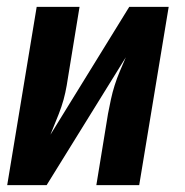

<svg xmlns="http://www.w3.org/2000/svg" viewBox="-20 -540 540 560"><path d="M1 0 87 -520H212L178 -312Q175 -291 170.5 -270Q166 -249 159 -228.5Q152 -208 143.5 -188Q135 -168 127 -147L357 -520H472L386 0H261L295 -208Q299 -229 303.5 -250Q308 -271 314.5 -291.5Q321 -312 329.5 -332Q338 -352 347 -373L116 0Z"/></svg>

Font: Iosevka SS04 Extrabold Oblique
Style: Regular
Weight: 800
Italic angle: -9°
Monospace: yes
Designer: Belleve Invis
Foundry: Belleve Invis
Version: Version 19.0.0; ttfautohint (v1.8.4)